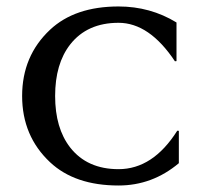

<svg xmlns="http://www.w3.org/2000/svg" viewBox="-20 -567 625 597"><path d="M348.6 9.8Q212.9 9.8 135.7 -62.5Q48.8 -144 48.8 -268.6Q48.8 -393.1 135.7 -474.6Q212.9 -546.9 348.6 -546.9Q447.3 -546.9 528.8 -497.1V-377L523.9 -376.5Q444.3 -496.1 348.6 -496.1Q251 -496.1 198.2 -428.7Q151.4 -368.7 151.4 -268.6Q151.4 -168.5 198.2 -108.4Q251 -41 348.6 -41Q455.6 -41 531.2 -160.6L536.1 -160.2V-59.6Q453.6 9.8 348.6 9.8Z"/></svg>

Font: Classica
Style: Book
Weight: 400
Designer: Wojciech Kalinowski "wmk69" (wmk69@o2.pl)
Foundry: Wojciech Kalinowski "wmk69" (wmk69@o2.pl)
Version: Version 2.1.1; 2021-05-14